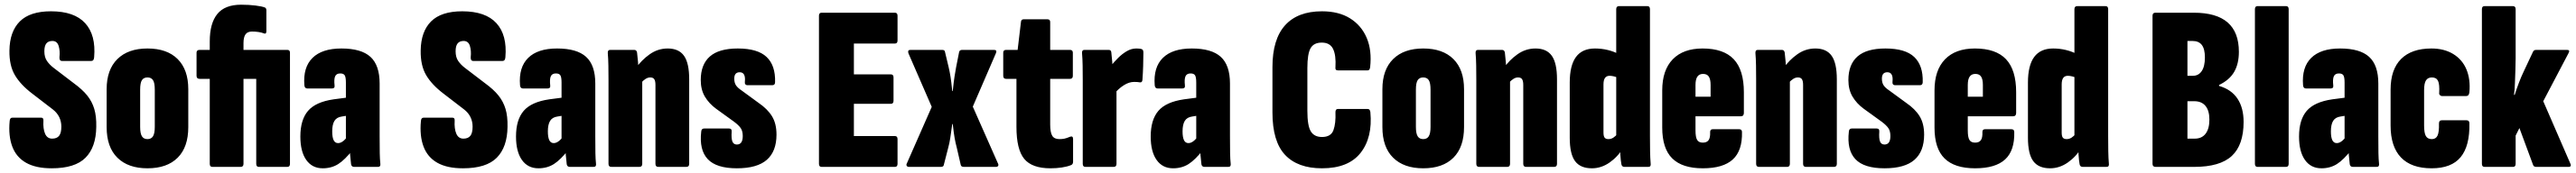

<svg xmlns="http://www.w3.org/2000/svg" viewBox="-20 -709 10919 735"><path d="M199 6Q132 6 90.5 -17.5Q49 -41 32 -86.5Q15 -132 21 -195Q22 -209 32 -209H155Q165 -209 164 -196Q162 -162 171 -141Q180 -120 201 -120Q221 -120 230.5 -132Q240 -144 240 -171Q240 -193 231 -211.5Q222 -230 204 -244L117 -311Q67 -349 43 -390Q19 -431 20 -494Q21 -575 64 -618Q107 -661 196 -661Q295 -661 341 -610.5Q387 -560 379 -466Q378 -450 367 -450H243Q231 -450 232 -466Q235 -493 228.5 -514Q222 -535 202 -535Q185 -535 176.5 -524.5Q168 -514 168 -491Q168 -466 179 -450Q190 -434 207 -421L292 -356Q329 -329 349.5 -303.5Q370 -278 379.5 -246.5Q389 -215 388 -170Q387 -84 342.5 -39Q298 6 199 6Z M605 6Q523 6 477.5 -39Q432 -84 432 -169V-330Q432 -413 477.5 -458Q523 -503 605 -503Q688 -503 733 -458Q778 -413 778 -330V-169Q778 -84 733 -39Q688 6 605 6ZM605 -118Q621 -118 628.5 -130Q636 -142 636 -170V-328Q636 -357 628.5 -368.5Q621 -380 605 -380Q589 -380 581.5 -368.5Q574 -357 574 -328V-170Q574 -142 581.5 -130Q589 -118 605 -118Z M880 0Q869 0 869 -13V-374H826Q813 -374 813 -387V-485Q813 -497 826 -497H869V-533Q869 -610 901 -649.5Q933 -689 1002 -689Q1035 -689 1063 -685.5Q1091 -682 1103 -677Q1109 -674 1109 -665V-577Q1109 -563 1099 -567Q1089 -571 1076 -573Q1063 -575 1048 -575Q1029 -575 1020.5 -563Q1012 -551 1012 -526V-497H1198Q1209 -497 1209 -485V-13Q1209 0 1198 0H1077Q1066 0 1066 -13V-374H1012V-13Q1012 0 1000 0Z M1481 0Q1470 0 1468 -11Q1466 -26 1464 -50.5Q1462 -75 1462 -94L1446 -113V-358Q1446 -381 1441 -389Q1436 -397 1422 -397Q1406 -397 1400.5 -385Q1395 -373 1398 -346Q1400 -333 1386 -333H1283Q1271 -333 1270 -347Q1264 -423 1304.5 -463Q1345 -503 1427 -503Q1511 -503 1550 -467.5Q1589 -432 1589 -354V-130Q1589 -84 1589.5 -58Q1590 -32 1592 -14Q1594 0 1582 0ZM1348 6Q1303 6 1278 -29.5Q1253 -65 1253 -129Q1253 -200 1285.5 -238Q1318 -276 1394 -287L1455 -295L1454 -218L1429 -214Q1407 -211 1397.5 -195.5Q1388 -180 1388 -151Q1388 -126 1394 -113.5Q1400 -101 1413 -101Q1425 -101 1437.5 -112Q1450 -123 1465 -147L1477 -75Q1442 -30 1413.5 -12Q1385 6 1348 6Z M1942 6Q1875 6 1833.5 -17.5Q1792 -41 1775 -86.5Q1758 -132 1764 -195Q1765 -209 1775 -209H1898Q1908 -209 1907 -196Q1905 -162 1914 -141Q1923 -120 1944 -120Q1964 -120 1973.5 -132Q1983 -144 1983 -171Q1983 -193 1974 -211.5Q1965 -230 1947 -244L1860 -311Q1810 -349 1786 -390Q1762 -431 1763 -494Q1764 -575 1807 -618Q1850 -661 1939 -661Q2038 -661 2084 -610.5Q2130 -560 2122 -466Q2121 -450 2110 -450H1986Q1974 -450 1975 -466Q1978 -493 1971.5 -514Q1965 -535 1945 -535Q1928 -535 1919.5 -524.5Q1911 -514 1911 -491Q1911 -466 1922 -450Q1933 -434 1950 -421L2035 -356Q2072 -329 2092.5 -303.5Q2113 -278 2122.5 -246.5Q2132 -215 2131 -170Q2130 -84 2085.5 -39Q2041 6 1942 6Z M2395 0Q2384 0 2382 -11Q2380 -26 2378 -50.5Q2376 -75 2376 -94L2360 -113V-358Q2360 -381 2355 -389Q2350 -397 2336 -397Q2320 -397 2314.5 -385Q2309 -373 2312 -346Q2314 -333 2300 -333H2197Q2185 -333 2184 -347Q2178 -423 2218.5 -463Q2259 -503 2341 -503Q2425 -503 2464 -467.5Q2503 -432 2503 -354V-130Q2503 -84 2503.5 -58Q2504 -32 2506 -14Q2508 0 2496 0ZM2262 6Q2217 6 2192 -29.5Q2167 -65 2167 -129Q2167 -200 2199.5 -238Q2232 -276 2308 -287L2369 -295L2368 -218L2343 -214Q2321 -211 2311.5 -195.5Q2302 -180 2302 -151Q2302 -126 2308 -113.5Q2314 -101 2327 -101Q2339 -101 2351.5 -112Q2364 -123 2379 -147L2391 -75Q2356 -30 2327.5 -12Q2299 6 2262 6Z M2770 0Q2758 0 2758 -13V-348Q2758 -365 2753 -372.5Q2748 -380 2736 -380Q2726 -380 2716.5 -374Q2707 -368 2698 -358L2675 -419Q2698 -453 2733 -478Q2768 -503 2810 -503Q2857 -503 2879 -472Q2901 -441 2901 -372V-13Q2901 0 2889 0ZM2571 0Q2559 0 2559 -13V-368Q2559 -401 2558.5 -430.5Q2558 -460 2556 -483Q2555 -497 2566 -497H2668Q2678 -497 2680 -486Q2682 -471 2684 -446.5Q2686 -422 2686 -403L2702 -370V-13Q2702 0 2690 0Z M3103 6Q3016 6 2979.5 -33Q2943 -72 2952 -150Q2953 -163 2964 -163H3070Q3082 -163 3081 -150Q3079 -121 3084 -108Q3089 -95 3103 -95Q3128 -95 3128 -131Q3128 -152 3119.5 -164.5Q3111 -177 3091 -192L3015 -247Q2985 -269 2967.5 -298.5Q2950 -328 2950 -369Q2950 -435 2988.5 -469Q3027 -503 3107 -503Q3191 -503 3229 -467Q3267 -431 3265 -360Q3265 -347 3253 -347H3149Q3142 -347 3139 -351Q3136 -355 3137 -362Q3139 -382 3133.5 -392Q3128 -402 3115 -402Q3092 -402 3092 -375Q3092 -358 3099 -347Q3106 -336 3124 -324L3195 -272Q3233 -246 3252 -215Q3271 -184 3271 -137Q3271 -66 3230 -30Q3189 6 3103 6Z M3462 0Q3451 0 3451 -13V-642Q3451 -655 3462 -655H3773Q3784 -655 3784 -642V-537Q3784 -524 3773 -524H3599V-393H3756Q3767 -393 3767 -380V-281Q3767 -268 3756 -268H3599V-131H3773Q3784 -131 3784 -118V-13Q3784 0 3773 0Z M3832 0Q3826 0 3823 -4.5Q3820 -9 3824 -16L3929 -255L3830 -483Q3828 -490 3830 -493.5Q3832 -497 3838 -497H3973Q3984 -497 3985 -489L4001 -422Q4005 -405 4008.5 -383.5Q4012 -362 4016 -322H4018Q4022 -362 4025.5 -383.5Q4029 -405 4032 -422L4045 -488Q4047 -497 4058 -497H4193Q4200 -497 4202 -493.5Q4204 -490 4201 -483L4103 -256L4209 -16Q4213 -9 4210.5 -4.5Q4208 0 4201 0H4065Q4054 0 4052 -8L4035 -82Q4030 -100 4026 -122.5Q4022 -145 4018 -182H4016Q4011 -145 4007.5 -122.5Q4004 -100 3999 -82L3980 -8Q3979 0 3967 0Z M4432 6Q4354 6 4321 -34Q4288 -74 4288 -170V-374H4244Q4232 -374 4232 -387V-485Q4232 -497 4244 -497H4293L4307 -615Q4308 -627 4318 -627H4420Q4431 -627 4431 -615V-497H4515Q4527 -497 4527 -485V-387Q4527 -374 4515 -374H4431V-180Q4431 -147 4439.5 -132.5Q4448 -118 4470 -118Q4482 -118 4491.5 -120Q4501 -122 4515 -128Q4528 -133 4528 -118V-22Q4528 -10 4518 -7Q4503 -1 4480.5 2.5Q4458 6 4432 6Z M4580 0Q4569 0 4569 -13V-368Q4569 -401 4568.5 -430.5Q4568 -460 4566 -483Q4565 -497 4576 -497H4679Q4689 -497 4690 -487Q4692 -471 4694 -446.5Q4696 -422 4696 -403L4712 -370V-13Q4712 0 4700 0ZM4702 -310 4690 -431Q4703 -447 4719.5 -463.5Q4736 -480 4755.5 -491.5Q4775 -503 4796 -503Q4809 -503 4817 -501Q4823 -499 4824.5 -495Q4826 -491 4826 -485Q4826 -459 4825 -428.5Q4824 -398 4822 -370Q4821 -358 4812 -359Q4807 -360 4800.5 -360.5Q4794 -361 4787 -361Q4765 -361 4742.5 -346.5Q4720 -332 4702 -310Z M5085 0Q5074 0 5072 -11Q5070 -26 5068 -50.5Q5066 -75 5066 -94L5050 -113V-358Q5050 -381 5045 -389Q5040 -397 5026 -397Q5010 -397 5004.5 -385Q4999 -373 5002 -346Q5004 -333 4990 -333H4887Q4875 -333 4874 -347Q4868 -423 4908.5 -463Q4949 -503 5031 -503Q5115 -503 5154 -467.5Q5193 -432 5193 -354V-130Q5193 -84 5193.5 -58Q5194 -32 5196 -14Q5198 0 5186 0ZM4952 6Q4907 6 4882 -29.5Q4857 -65 4857 -129Q4857 -200 4889.5 -238Q4922 -276 4998 -287L5059 -295L5058 -218L5033 -214Q5011 -211 5001.5 -195.5Q4992 -180 4992 -151Q4992 -126 4998 -113.5Q5004 -101 5017 -101Q5029 -101 5041.5 -112Q5054 -123 5069 -147L5081 -75Q5046 -30 5017.5 -12Q4989 6 4952 6Z M5583 6Q5480 6 5426.5 -51Q5373 -108 5373 -231V-424Q5373 -542 5426.5 -601.5Q5480 -661 5583 -661Q5654 -661 5702 -631Q5750 -601 5772.5 -548Q5795 -495 5787 -423Q5785 -410 5777 -410H5650Q5638 -410 5640 -424Q5643 -474 5630 -501Q5617 -528 5582 -528Q5548 -528 5534.5 -504Q5521 -480 5521 -420V-238Q5521 -175 5535.5 -151Q5550 -127 5583 -127Q5621 -127 5631.5 -156Q5642 -185 5640 -232Q5640 -246 5650 -246H5777Q5786 -246 5788 -233Q5798 -125 5746.5 -59.5Q5695 6 5583 6Z M6012 6Q5930 6 5884.5 -39Q5839 -84 5839 -169V-330Q5839 -413 5884.5 -458Q5930 -503 6012 -503Q6095 -503 6140 -458Q6185 -413 6185 -330V-169Q6185 -84 6140 -39Q6095 6 6012 6ZM6012 -118Q6028 -118 6035.5 -130Q6043 -142 6043 -170V-328Q6043 -357 6035.5 -368.5Q6028 -380 6012 -380Q5996 -380 5988.5 -368.5Q5981 -357 5981 -328V-170Q5981 -142 5988.5 -130Q5996 -118 6012 -118Z M6448 0Q6436 0 6436 -13V-348Q6436 -365 6431 -372.5Q6426 -380 6414 -380Q6404 -380 6394.5 -374Q6385 -368 6376 -358L6353 -419Q6376 -453 6411 -478Q6446 -503 6488 -503Q6535 -503 6557 -472Q6579 -441 6579 -372V-13Q6579 0 6567 0ZM6249 0Q6237 0 6237 -13V-368Q6237 -401 6236.5 -430.5Q6236 -460 6234 -483Q6233 -497 6244 -497H6346Q6356 -497 6358 -486Q6360 -471 6362 -446.5Q6364 -422 6364 -403L6380 -370V-13Q6380 0 6368 0Z M6727 6Q6678 6 6655.5 -24.5Q6633 -55 6633 -124V-358Q6633 -431 6659.5 -467Q6686 -503 6740 -503Q6768 -503 6794.5 -496.5Q6821 -490 6843 -478V-377Q6818 -387 6802 -387Q6789 -387 6782.5 -378Q6776 -369 6776 -350V-146Q6776 -130 6781 -124Q6786 -118 6797 -118Q6808 -118 6817.5 -124Q6827 -130 6837 -142L6859 -81Q6838 -44 6802.5 -19Q6767 6 6727 6ZM6865 0Q6854 0 6852 -11Q6849 -27 6847.5 -51.5Q6846 -76 6846 -94L6830 -119V-670Q6830 -683 6842 -683H6962Q6973 -683 6973 -670V-130Q6973 -97 6973.5 -67Q6974 -37 6976 -14Q6978 0 6966 0Z M7197 6Q7110 6 7067.5 -36Q7025 -78 7025 -167V-325Q7025 -411 7069.5 -457Q7114 -503 7196 -503Q7285 -503 7328 -457.5Q7371 -412 7371 -317V-229Q7371 -215 7358 -215H7166V-155Q7166 -126 7173 -114.5Q7180 -103 7197 -103Q7214 -103 7221.5 -113.5Q7229 -124 7228 -148Q7228 -160 7239 -160H7351Q7363 -160 7363 -148Q7365 -69 7324 -31.5Q7283 6 7197 6ZM7166 -298H7230V-348Q7230 -372 7222.5 -383.5Q7215 -395 7198 -395Q7182 -395 7174 -383.5Q7166 -372 7166 -348Z M7634 0Q7622 0 7622 -13V-348Q7622 -365 7617 -372.5Q7612 -380 7600 -380Q7590 -380 7580.5 -374Q7571 -368 7562 -358L7539 -419Q7562 -453 7597 -478Q7632 -503 7674 -503Q7721 -503 7743 -472Q7765 -441 7765 -372V-13Q7765 0 7753 0ZM7435 0Q7423 0 7423 -13V-368Q7423 -401 7422.5 -430.5Q7422 -460 7420 -483Q7419 -497 7430 -497H7532Q7542 -497 7544 -486Q7546 -471 7548 -446.5Q7550 -422 7550 -403L7566 -370V-13Q7566 0 7554 0Z M7967 6Q7880 6 7843.5 -33Q7807 -72 7816 -150Q7817 -163 7828 -163H7934Q7946 -163 7945 -150Q7943 -121 7948 -108Q7953 -95 7967 -95Q7992 -95 7992 -131Q7992 -152 7983.5 -164.5Q7975 -177 7955 -192L7879 -247Q7849 -269 7831.5 -298.5Q7814 -328 7814 -369Q7814 -435 7852.5 -469Q7891 -503 7971 -503Q8055 -503 8093 -467Q8131 -431 8129 -360Q8129 -347 8117 -347H8013Q8006 -347 8003 -351Q8000 -355 8001 -362Q8003 -382 7997.5 -392Q7992 -402 7979 -402Q7956 -402 7956 -375Q7956 -358 7963 -347Q7970 -336 7988 -324L8059 -272Q8097 -246 8116 -215Q8135 -184 8135 -137Q8135 -66 8094 -30Q8053 6 7967 6Z M8351 6Q8264 6 8221.5 -36Q8179 -78 8179 -167V-325Q8179 -411 8223.5 -457Q8268 -503 8350 -503Q8439 -503 8482 -457.5Q8525 -412 8525 -317V-229Q8525 -215 8512 -215H8320V-155Q8320 -126 8327 -114.5Q8334 -103 8351 -103Q8368 -103 8375.5 -113.5Q8383 -124 8382 -148Q8382 -160 8393 -160H8505Q8517 -160 8517 -148Q8519 -69 8478 -31.5Q8437 6 8351 6ZM8320 -298H8384V-348Q8384 -372 8376.5 -383.5Q8369 -395 8352 -395Q8336 -395 8328 -383.5Q8320 -372 8320 -348Z M8669 6Q8620 6 8597.5 -24.5Q8575 -55 8575 -124V-358Q8575 -431 8601.5 -467Q8628 -503 8682 -503Q8710 -503 8736.5 -496.5Q8763 -490 8785 -478V-377Q8760 -387 8744 -387Q8731 -387 8724.5 -378Q8718 -369 8718 -350V-146Q8718 -130 8723 -124Q8728 -118 8739 -118Q8750 -118 8759.5 -124Q8769 -130 8779 -142L8801 -81Q8780 -44 8744.5 -19Q8709 6 8669 6ZM8807 0Q8796 0 8794 -11Q8791 -27 8789.5 -51.5Q8788 -76 8788 -94L8772 -119V-670Q8772 -683 8784 -683H8904Q8915 -683 8915 -670V-130Q8915 -97 8915.5 -67Q8916 -37 8918 -14Q8920 0 8908 0Z M9116 0Q9103 0 9103 -13V-642Q9103 -655 9115 -655H9278Q9374 -655 9421.5 -613.5Q9469 -572 9469 -489Q9469 -438 9449 -403.5Q9429 -369 9385 -348V-344Q9437 -329 9463 -290Q9489 -251 9489 -191Q9489 -93 9439 -46.5Q9389 0 9280 0ZM9251 -120H9282Q9312 -120 9328 -141Q9344 -162 9344 -201Q9344 -239 9327.5 -259Q9311 -279 9280 -279H9251ZM9251 -387H9274Q9298 -387 9311.5 -407Q9325 -427 9325 -465Q9325 -501 9312 -518Q9299 -535 9272 -535H9251Z M9548 0Q9537 0 9537 -13V-670Q9537 -683 9548 -683H9669Q9680 -683 9680 -670V-13Q9680 0 9669 0Z M9952 0Q9941 0 9939 -11Q9937 -26 9935 -50.5Q9933 -75 9933 -94L9917 -113V-358Q9917 -381 9912 -389Q9907 -397 9893 -397Q9877 -397 9871.5 -385Q9866 -373 9869 -346Q9871 -333 9857 -333H9754Q9742 -333 9741 -347Q9735 -423 9775.5 -463Q9816 -503 9898 -503Q9982 -503 10021 -467.5Q10060 -432 10060 -354V-130Q10060 -84 10060.5 -58Q10061 -32 10063 -14Q10065 0 10053 0ZM9819 6Q9774 6 9749 -29.5Q9724 -65 9724 -129Q9724 -200 9756.5 -238Q9789 -276 9865 -287L9926 -295L9925 -218L9900 -214Q9878 -211 9868.5 -195.5Q9859 -180 9859 -151Q9859 -126 9865 -113.5Q9871 -101 9884 -101Q9896 -101 9908.5 -112Q9921 -123 9936 -147L9948 -75Q9913 -30 9884.5 -12Q9856 6 9819 6Z M10286 6Q10200 6 10156 -40Q10112 -86 10112 -176V-328Q10112 -414 10156.5 -458.5Q10201 -503 10285 -503Q10339 -503 10377.5 -479.5Q10416 -456 10433.5 -414Q10451 -372 10446 -317Q10444 -301 10433 -301H10329Q10325 -301 10321 -305Q10317 -309 10318 -314Q10320 -351 10313 -365.5Q10306 -380 10287 -380Q10270 -380 10262 -367.5Q10254 -355 10254 -326V-176Q10254 -144 10261.5 -131Q10269 -118 10287 -118Q10304 -118 10311 -133Q10318 -148 10317 -184Q10317 -198 10329 -198H10434Q10446 -198 10446 -185Q10448 -89 10409 -41.5Q10370 6 10286 6Z M10510 0Q10499 0 10499 -13V-670Q10499 -683 10510 -683H10630Q10642 -683 10642 -670V-462Q10642 -441 10641 -412.5Q10640 -384 10639 -356Q10638 -328 10635 -306H10638Q10646 -331 10655.5 -356.5Q10665 -382 10677 -407L10716 -490Q10720 -497 10729 -497H10860Q10874 -497 10866 -483L10759 -279L10873 -16Q10881 0 10866 0H10729Q10719 0 10716 -8L10658 -165L10642 -133V-13Q10642 0 10631 0Z"/></svg>

Font: Sofia Sans Extra Condensed Black
Style: Regular
Weight: 900
Designer: Botio Nikoltchev, Ani Petrova
Foundry: lettersoup
Version: Version 4.101